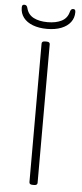

<svg xmlns="http://www.w3.org/2000/svg" viewBox="-59 -904 401 939"><g transform="rotate(5 141.5 -435.0)"><path d="M138 2Q130 2 126 -1Q122 -4 122 -10V-690Q122 -696 126 -699Q130 -702 138 -702H146Q154 -702 158 -699Q162 -696 162 -690V-10Q162 -4 158 -1Q154 2 146 2ZM142 -764Q102 -764 72 -775.5Q42 -787 26 -808Q10 -829 10 -857Q10 -865 12.5 -868.5Q15 -872 22 -872Q28 -872 32 -868.5Q36 -865 38 -856Q46 -825 73.5 -811Q101 -797 142 -797Q183 -797 210.5 -811Q238 -825 246 -856Q250 -872 261 -872Q268 -872 270.5 -868.5Q273 -865 273 -857Q273 -829 257 -808Q241 -787 211.5 -775.5Q182 -764 142 -764Z"/></g></svg>

Font: Asap Thin
Style: Regular
Weight: 250
Designer: Pablo Cosgaya
Foundry: Omnibus-Type
Version: Version 3.001